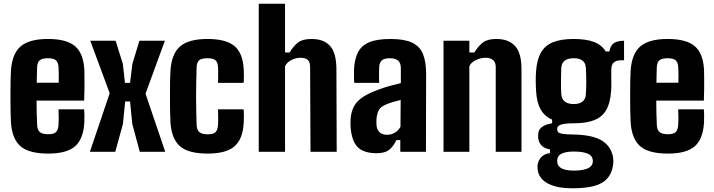

<svg xmlns="http://www.w3.org/2000/svg" viewBox="-20 -820 3854 1037"><path d="M241 9.5Q135 9.5 89.8 -31Q44.5 -71.5 39 -161Q37.5 -186.5 37 -224.5Q36.5 -262.5 36.5 -304Q36.5 -345.5 37 -381.2Q37.5 -417 39 -437Q45 -530 91.8 -569.8Q138.5 -609.5 239 -609.5Q340 -609.5 385.5 -570.5Q431 -531.5 435.5 -442.5Q436 -430.5 436.2 -402.2Q436.5 -374 436.2 -340Q436 -306 434.5 -276.5H177.5Q177.5 -245.5 178.2 -213.2Q179 -181 180.5 -145.5Q181.5 -118.5 195.2 -106.8Q209 -95 240.5 -95Q270.5 -95 282.5 -106.8Q294.5 -118.5 296 -146.5Q297 -161.5 297.2 -181.2Q297.5 -201 296 -229.5H434.5Q435.5 -222 436 -199.8Q436.5 -177.5 435.5 -161Q431 -70 385.8 -30.2Q340.5 9.5 241 9.5ZM178.5 -373H297Q297.5 -392 297.5 -409.5Q297.5 -427 297 -440Q296.5 -453 296 -458Q294.5 -483.5 281.8 -494.5Q269 -505.5 239 -505.5Q207 -505.5 194.2 -494.2Q181.5 -483 180.5 -458Q180 -436 179.2 -414.8Q178.5 -393.5 178.5 -373Z M465.5 0 572.5 -316.5 467.5 -600H604.5L643.5 -475L655 -372.5H682.5L695 -475L733 -600H870.5L766 -314L872.5 0H735L694.5 -150.5L682.5 -272H656L644 -150.5L602.5 0Z M1157.5 -372.5Q1158 -383.5 1158.2 -399.5Q1158.5 -415.5 1158.2 -431.8Q1158 -448 1157.5 -458Q1156.5 -482 1144.8 -493.8Q1133 -505.5 1100.5 -505.5Q1068.5 -505.5 1055.8 -494.5Q1043 -483.5 1042 -458Q1040.5 -413 1039.8 -374Q1039 -335 1039 -298.5Q1039 -262 1039.8 -225Q1040.5 -188 1042 -145.5Q1043 -118.5 1056.8 -106.5Q1070.5 -94.5 1102 -94.5Q1134 -94.5 1145.2 -107.5Q1156.5 -120.5 1157.5 -146.5Q1158.5 -162 1158.5 -181.2Q1158.5 -200.5 1157.5 -229.5H1295.5Q1297 -221.5 1297.2 -199.8Q1297.5 -178 1296.5 -161Q1292.5 -70 1247.2 -30.2Q1202 9.5 1102 9.5Q996.5 9.5 951.2 -31Q906 -71.5 900.5 -161Q899 -186 898.5 -224.2Q898 -262.5 898 -304Q898 -345.5 898.5 -381.2Q899 -417 900.5 -437Q906.5 -530 953.2 -569.8Q1000 -609.5 1100.5 -609.5Q1201.5 -609.5 1247 -570.8Q1292.5 -532 1296.5 -442.5Q1297.5 -425.5 1297.2 -402.2Q1297 -379 1295.5 -372.5Z M1377.5 0V-800H1519.5V-536.5H1544Q1565.5 -572 1590 -590.8Q1614.5 -609.5 1663 -609.5Q1728.5 -609.5 1762.5 -572Q1796.5 -534.5 1797 -447L1798.5 0H1657L1655 -459Q1655 -484 1642.8 -496Q1630.5 -508 1603.5 -508Q1578.5 -508 1554 -495.8Q1529.5 -483.5 1519.5 -462.5V0Z M2014 7.5Q1946 7.5 1913 -24.2Q1880 -56 1873.5 -133Q1873 -142 1873 -155.5Q1873 -169 1873.5 -177Q1876.5 -217.5 1892.2 -246.2Q1908 -275 1941.2 -296.8Q1974.5 -318.5 2030 -338Q2058.5 -348.5 2085 -355.8Q2111.5 -363 2145 -371V-452Q2145 -479.5 2130.5 -492.5Q2116 -505.5 2084.5 -505.5Q2057 -505.5 2043.2 -494.5Q2029.5 -483.5 2028 -458.5Q2027.5 -451.5 2027.2 -432.5Q2027 -413.5 2027.2 -395Q2027.5 -376.5 2028 -372.5H1893Q1892.5 -380.5 1892 -401.5Q1891.5 -422.5 1892 -442.5Q1894.5 -500.5 1913.5 -537.5Q1932.5 -574.5 1974.5 -592Q2016.5 -609.5 2089 -609.5Q2162.5 -609.5 2204.5 -590.2Q2246.5 -571 2264 -529.2Q2281.5 -487.5 2281.5 -420.5L2280.5 0H2142V-63.5H2121Q2103.5 -27 2080.5 -9.8Q2057.5 7.5 2014 7.5ZM2071 -92Q2094 -92 2113.2 -103.8Q2132.5 -115.5 2143 -135.5L2144 -280Q2124 -275.5 2103.5 -269.5Q2083 -263.5 2064.5 -255.5Q2033 -242.5 2024 -221.8Q2015 -201 2013.5 -177Q2013 -164.5 2013 -159Q2013 -153.5 2013.5 -143Q2016 -118.5 2030.5 -105.2Q2045 -92 2071 -92Z M2375.5 0V-600H2515V-536.5H2542Q2563.5 -572 2588.5 -590.8Q2613.5 -609.5 2661 -609.5Q2726.5 -609.5 2761.5 -572Q2796.5 -534.5 2796.5 -447V0H2657.5V-459Q2657 -484 2642.8 -496Q2628.5 -508 2601.5 -508Q2577.5 -508 2551 -495.8Q2524.5 -483.5 2515 -462.5V0Z M3071.5 197Q2991.5 197 2943.5 173.2Q2895.5 149.5 2885.5 106Q2884 99 2883.2 88.8Q2882.5 78.5 2883.5 71Q2887.5 44.5 2904.5 27.5Q2921.5 10.5 2950.5 7V-13Q2923 -17.5 2907 -32.2Q2891 -47 2887.5 -70.5Q2886 -80.5 2886.5 -87Q2887 -93.5 2887.5 -101Q2890 -123 2910.2 -136.2Q2930.5 -149.5 2962 -154V-174Q2920 -192.5 2899.5 -230Q2879 -267.5 2875.5 -327.5Q2874.5 -343.5 2874 -358Q2873.5 -372.5 2873.5 -386.2Q2873.5 -400 2874 -412.5Q2874.5 -425 2875.5 -437Q2880 -498.5 2902 -536.8Q2924 -575 2967.2 -592.2Q3010.5 -609.5 3079 -609.5Q3145.5 -609.5 3187.8 -593.5Q3230 -577.5 3251.5 -542H3271.5Q3276 -572.5 3294.5 -586.2Q3313 -600 3350.5 -600V-494.5H3335Q3310 -494.5 3295.8 -483.2Q3281.5 -472 3281.5 -441.5V-414Q3281.5 -405.5 3281.5 -395.5Q3281.5 -385.5 3281.8 -374.5Q3282 -363.5 3281.8 -351.8Q3281.5 -340 3280.5 -327.5Q3276.5 -265.5 3255 -227.2Q3233.5 -189 3190.5 -171.5Q3147.5 -154 3078.5 -154Q3032 -154 3010.8 -147.2Q2989.5 -140.5 2989.5 -125.5V-122Q2989.5 -111.5 2995.5 -105.5Q3001.5 -99.5 3020 -96.8Q3038.5 -94 3075.5 -93.5Q3179 -92 3229.5 -61.5Q3280 -31 3291 28.5Q3292.5 36.5 3292.8 48.5Q3293 60.5 3291 73.5Q3284 118 3259 145.2Q3234 172.5 3187.8 184.8Q3141.5 197 3071.5 197ZM3080.5 101.5Q3108 101.5 3129 97.2Q3150 93 3162.8 84.8Q3175.5 76.5 3180 63.5Q3182.5 55.5 3182 48.2Q3181.5 41 3179 34Q3175 22 3162.5 14.2Q3150 6.5 3129.5 2.5Q3109 -1.5 3080.5 -1.5Q3043 -1.5 3020 7Q2997 15.5 2991.5 34Q2989.5 42 2989.5 49.5Q2989.5 57 2991.5 64Q2995 76.5 3006.5 85Q3018 93.5 3036.8 97.5Q3055.5 101.5 3080.5 101.5ZM3078.5 -258Q3109 -258 3125.8 -271.2Q3142.5 -284.5 3144 -307.5Q3145 -323 3145.8 -341.2Q3146.5 -359.5 3146.5 -379Q3146.5 -398.5 3145.8 -418.2Q3145 -438 3144 -455.5Q3142.5 -479.5 3126.2 -492.5Q3110 -505.5 3079 -505.5Q3046.5 -505.5 3029.8 -492.2Q3013 -479 3011.5 -453.5Q3011 -435 3010.5 -416.2Q3010 -397.5 3009.8 -379.5Q3009.5 -361.5 3010 -344Q3010.5 -326.5 3011.5 -311Q3013.5 -285.5 3030.2 -271.8Q3047 -258 3078.5 -258Z M3588 9.5Q3482 9.5 3436.8 -31Q3391.5 -71.5 3386 -161Q3384.5 -186.5 3384 -224.5Q3383.5 -262.5 3383.5 -304Q3383.5 -345.5 3384 -381.2Q3384.5 -417 3386 -437Q3392 -530 3438.8 -569.8Q3485.5 -609.5 3586 -609.5Q3687 -609.5 3732.5 -570.5Q3778 -531.5 3782.5 -442.5Q3783 -430.5 3783.2 -402.2Q3783.5 -374 3783.2 -340Q3783 -306 3781.5 -276.5H3524.5Q3524.5 -245.5 3525.2 -213.2Q3526 -181 3527.5 -145.5Q3528.5 -118.5 3542.2 -106.8Q3556 -95 3587.5 -95Q3617.5 -95 3629.5 -106.8Q3641.5 -118.5 3643 -146.5Q3644 -161.5 3644.2 -181.2Q3644.5 -201 3643 -229.5H3781.5Q3782.5 -222 3783 -199.8Q3783.5 -177.5 3782.5 -161Q3778 -70 3732.8 -30.2Q3687.5 9.5 3588 9.5ZM3525.5 -373H3644Q3644.5 -392 3644.5 -409.5Q3644.5 -427 3644 -440Q3643.5 -453 3643 -458Q3641.5 -483.5 3628.8 -494.5Q3616 -505.5 3586 -505.5Q3554 -505.5 3541.2 -494.2Q3528.5 -483 3527.5 -458Q3527 -436 3526.2 -414.8Q3525.5 -393.5 3525.5 -373Z"/></svg>

Font: Big Shoulders Thin ExtraBold
Style: Regular
Weight: 800
Version: Version 2.002